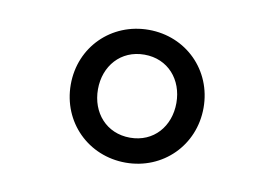

<svg xmlns="http://www.w3.org/2000/svg" viewBox="-48 -783 697 487"><g transform="rotate(10 300.0 -539.0)"><path d="M300.1 -367.9C396 -367.9 470.9 -442.1 470.9 -539.1C470.9 -636 396 -709.9 300.1 -709.9C203.8 -709.9 128.9 -636 128.9 -539.1C128.9 -442.1 203.8 -367.9 300.1 -367.9ZM198.9 -539.1C198.9 -599.1 239 -646 300.1 -646C361.2 -646 400.9 -599.1 400.9 -539.1C400.9 -479 361.2 -432.2 300.1 -432.2C239 -432.2 198.9 -479 198.9 -539.1Z"/></g></svg>

Font: Margiela Mono
Style: Regular
Weight: 400
Designer: Mike Abbink, Paul van der Laan, Pieter van Rosmalen
Foundry: Bold Monday
Version: Version 2.003 2021